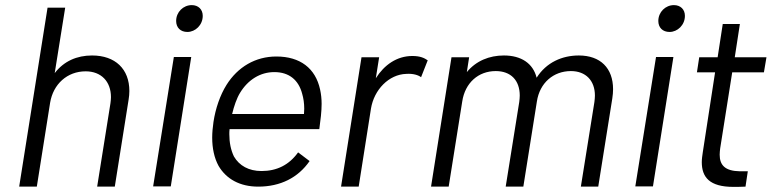

<svg xmlns="http://www.w3.org/2000/svg" viewBox="-20 -730 3018 751"><path d="M340 -513C281 -513 230 -491 194 -444L235 -700H166L55 0H124L176 -328C188 -401 243 -451 315 -451C376 -451 414 -411 414 -350C414 -342 413 -334 412 -326L360 0H429L483 -340C485 -352 486 -363 486 -374C486 -460 431 -513 340 -513Z M713 -605C744 -605 773 -632 773 -668C773 -693 756 -710 730 -710C697 -710 669 -683 669 -648C669 -622 686 -605 713 -605ZM579 -1H648L728 -507H660Z M1003 -61C953 -61 916 -82 895 -118C883 -143 877 -172 877 -205C877 -211 877 -218 878 -225H1229C1234 -262 1238 -294 1238 -324C1238 -343 1236 -362 1232 -380C1214 -463 1154 -509 1061 -509C979 -509 910 -468 866 -398C841 -358 823 -306 815 -253C812 -232 810 -211 810 -192C810 -150 818 -112 835 -81C865 -30 918 0 990 0C1077 0 1146 -35 1191 -100L1146 -134C1111 -85 1063 -61 1003 -61ZM1053 -448C1111 -448 1148 -417 1162 -363C1167 -346 1170 -326 1170 -305C1170 -298 1169 -291 1169 -284H888C895 -314 906 -346 919 -367C950 -418 998 -448 1053 -448Z M1593 -511C1532 -511 1483 -476 1450 -424L1463 -506H1394L1314 0H1383L1431 -305C1443 -379 1501 -439 1569 -441C1596 -443 1617 -436 1627 -428L1653 -494C1640 -503 1624 -511 1593 -511Z M2244 -513C2179 -513 2117 -486 2079 -426C2065 -482 2019 -513 1951 -513C1894 -513 1842 -492 1806 -448L1815 -506H1746L1666 0H1735L1788 -333C1799 -406 1851 -452 1919 -452C1978 -452 2013 -416 2013 -356C2013 -348 2012 -340 2011 -331L1958 0H2027L2080 -333C2091 -406 2145 -452 2213 -452C2271 -452 2307 -415 2307 -356C2307 -348 2306 -340 2305 -331L2252 0H2320L2375 -345C2377 -358 2378 -370 2378 -381C2378 -464 2328 -513 2244 -513Z M2599 -605C2630 -605 2659 -632 2659 -668C2659 -693 2642 -710 2616 -710C2583 -710 2555 -683 2555 -648C2555 -622 2572 -605 2599 -605ZM2465 -1H2534L2614 -507H2546Z M2968 -447 2978 -506H2854L2874 -636H2807L2787 -506H2715L2706 -447H2777L2729 -135C2727 -121 2725 -108 2725 -96C2725 -37 2755 1 2849 1C2862 1 2875 1 2896 0L2905 -60H2874C2816 -61 2795 -84 2795 -125C2795 -133 2796 -141 2797 -150L2844 -447Z"/></svg>

Font: Arthouse Owned
Style: Italic
Weight: 400
Italic angle: -10°
Designer: Jeremy Tribby
Foundry: Tribby Type
Version: Version 1.000;PS 001.000;hotconv 1.0.88;makeotf.lib2.5.64775